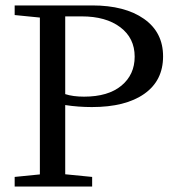

<svg xmlns="http://www.w3.org/2000/svg" viewBox="-20 -683 652 703"><path d="M33.7 0V-35.2L126 -44.4V-618.7L33.7 -627.9V-663.1H317.9Q437 -663.1 507.1 -614Q577.1 -564.9 577.1 -476.6Q577.1 -387.7 508.3 -339.4Q439.5 -291 316.4 -291Q267.1 -291 218.8 -298.3V-44.9L317.4 -35.2V0ZM287.6 -329.1Q376 -329.1 424.6 -369.4Q473.1 -409.7 473.1 -475.6Q473.1 -543.5 420.4 -583.3Q367.7 -623 279.3 -623H218.8V-338.4Q247.1 -329.1 287.6 -329.1Z"/></svg>

Font: Elstob 8pt
Style: Regular
Weight: 400
Designer: Peter S. Baker
Version: Version 1.015